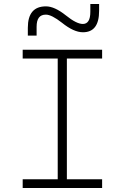

<svg xmlns="http://www.w3.org/2000/svg" viewBox="-20 -943 626 963"><path d="M93.8 0H492.2V-43.9H315.4V-649.4H492.2V-693.4H93.8V-649.4H269.5V-43.9H93.8ZM119.6 -764.6H163.6V-808.6C163.6 -849.6 178.7 -869.6 210 -869.6C229.5 -869.6 255.9 -856 290.5 -829.1C330.6 -796.9 365.2 -781.2 396 -781.2C450.2 -781.2 477.1 -816.9 477.1 -888.7V-922.9H433.1V-883.8C433.1 -842.8 420.4 -822.8 395.5 -822.8C374.5 -822.8 346.2 -836.9 310.5 -865.7C272.5 -896 239.3 -911.1 210.4 -911.1C149.9 -911.1 119.6 -875.5 119.6 -803.7Z"/></svg>

Font: Cascadia Code PL ExtraLight
Style: Regular
Weight: 200
Monospace: yes
Designer: Aaron Bell
Foundry: Saja Typeworks
Version: Version 2404.023